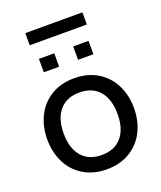

<svg xmlns="http://www.w3.org/2000/svg" viewBox="-149 -906 849 1011"><g transform="rotate(-20 275.0 -400.5)"><path d="M32 -245Q32 -317 61 -375Q90 -433 145 -466.5Q200 -500 275 -500Q349 -500 404.5 -466.5Q460 -433 489 -375Q518 -317 518 -245Q518 -173 489 -115Q460 -57 404.5 -23.5Q349 10 275 10Q200 10 145 -23.5Q90 -57 61 -115Q32 -173 32 -245ZM426 -245Q426 -328 386.5 -374Q347 -420 275 -420Q203 -420 163.5 -374Q124 -328 124 -245Q124 -162 163.5 -116Q203 -70 275 -70Q347 -70 386.5 -116Q426 -162 426 -245ZM136 -659H222V-584H136ZM328 -659H414V-584H328ZM115 -811H435V-743H115Z"/></g></svg>

Font: Cabin
Style: Regular
Weight: 400
Designer: Pablo Impallari
Foundry: Pablo Impallari. http://www.impallari.com Igino Marini. http://www.ikern.com
Version: Version 2.200